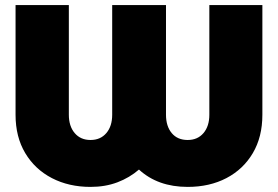

<svg xmlns="http://www.w3.org/2000/svg" viewBox="-20 -720 1090 753"><path d="M335 13Q250 13 183.5 -21.5Q117 -56 79 -119.5Q41 -183 41 -270V-700H250V-270Q250 -225 273 -198Q296 -171 335 -171Q374 -171 397 -198Q420 -225 420 -270V-700H631V-270Q631 -225 653.5 -198Q676 -171 716 -171Q755 -171 778 -198Q801 -225 801 -270V-700H1009V-270Q1009 -183 971.5 -119.5Q934 -56 868 -21.5Q802 13 716 13Q599 13 525 -55Q488 -23 440.5 -5Q393 13 335 13Z"/></svg>

Font: MuseoModerno Black
Style: Regular
Weight: 900
Designer: Pablo Cosgaya, Héctor Gatti, Marcela Romero, and the Authors of The MuseoModerno Project.
Foundry: Omnibus-Type Team
Version: Version 1.001